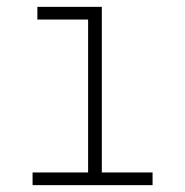

<svg xmlns="http://www.w3.org/2000/svg" viewBox="-20 -540 540 560"><path d="M75 0V-37H237V-483H89V-520H277V-37H425V0Z"/></svg>

Font: Iosevka SS04 Extralight
Style: Regular
Weight: 200
Monospace: yes
Designer: Belleve Invis
Foundry: Belleve Invis
Version: Version 19.0.0; ttfautohint (v1.8.4)